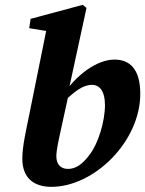

<svg xmlns="http://www.w3.org/2000/svg" viewBox="-20 -739 586 775"><path d="M187.5 15.2C359.6 15.2 546.2 -167.1 546.2 -360.4C546.2 -459.8 504.2 -498.5 442.2 -498.5C372.8 -498.5 289 -439.4 232.5 -352.9L239.5 -329.8C280.7 -370.1 315.6 -396.5 350.6 -396.5C384 -396.5 403.7 -368.8 403.7 -315.3C403.7 -247.8 376.3 -161.1 344 -117.7C312.8 -74.1 284 -57.2 254.6 -57.2C223.3 -57.2 207.5 -77.2 207.5 -108.3C207.5 -133.3 215.8 -169.2 228.2 -226.4L258.4 -364.1L257.1 -374.7L329.2 -707L313.8 -719.4L103.6 -662.9L97.9 -625.2L222.8 -604.9L170.6 -634.9L96.7 -269.3C85.2 -212.4 70.1 -148.5 70.1 -98.6C70.1 -20.9 116.1 15.2 187.5 15.2Z"/></svg>

Font: Source Serif Variable
Style: Italic
Weight: 389
Italic angle: -12°
Designer: Frank Grießhammer
Foundry: Adobe Systems Incorporated
Version: Version 3.001;hotconv 1.0.111;makeotfexe 2.5.65597